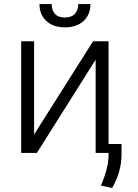

<svg xmlns="http://www.w3.org/2000/svg" viewBox="-20 -747 673 938"><path d="M362.3 -727.1H421.9Q421.9 -675.8 388.2 -644.5Q354.5 -613.3 296.9 -613.3Q240.2 -613.3 206.5 -644.5Q172.9 -675.8 172.9 -727.1H232.4Q232.4 -697.3 248.3 -679.4Q264.2 -661.6 296.9 -661.6Q329.6 -661.6 345.9 -679.7Q362.3 -697.8 362.3 -727.1ZM146.5 -89.8 434.6 -545.4H510.3V-43.5H573.7V11.7Q572.3 94.7 527.8 171.4L473.1 159.7Q510.3 71.3 510.3 12.7V0H447.3V-455.6L160.2 0H83.5V-545.4H146.5Z"/></svg>

Font: Interop Light
Style: Regular
Weight: 300
Designer: Rasmus Andersson, Google, Jang Haemin
Foundry: jhaemin
Version: Version 1.007